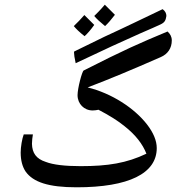

<svg xmlns="http://www.w3.org/2000/svg" viewBox="-20 -932 768 817"><path d="M427 -821C439 -832 453 -848 469 -869L426 -912C405 -887 389 -872 381 -864C391 -852 406 -838 427 -821ZM302 -663C413 -716 509 -760 577 -790C621 -809 646 -820 663 -828C682 -837 685 -846 688 -864C688 -875 683 -885 672 -893C590 -854 508 -814 425 -776C378 -753 334 -732 296 -713C295 -713 295 -711 295 -708C295 -700 297 -686 302 -663ZM340 -778C353 -790 367 -806 381 -826L339 -868C324 -851 309 -835 294 -821C303 -810 318 -795 340 -778ZM306 -135C528 -135 647 -194 647 -302C647 -333 633 -367 606 -402C552 -472 455 -535 353 -560C445 -595 541 -635 664 -689C694 -702 711 -727 711 -760C711 -776 704 -788 693 -798C573 -748 509 -720 336 -632C329 -628 310 -556 310 -527C310 -490 338 -462 374 -462C382 -462 391 -463 399 -465C445 -441 482 -418 510 -395C557 -358 587 -319 603 -278C519 -238 440 -225 323 -225C256 -225 206 -231 175 -243C134 -256 117 -281 116 -320C116 -334 118 -348 120 -360H81C74 -342 68 -307 68 -283C68 -250 75 -223 89 -202C121 -157 186 -135 306 -135Z"/></svg>

Font: Noto Naskh Arabic UI Medium
Style: Regular
Weight: 500
Designer: Monotype Design Team, David Williams, Mohamad Dakak and Nizar Qandah
Foundry: Monotype Imaging Inc.
Version: Version 2.014